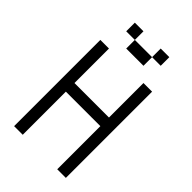

<svg xmlns="http://www.w3.org/2000/svg" viewBox="-242 -898 984 984"><g transform="rotate(45 250.0 -406.0)"><path d="M187.5 -750H125V-812.5H187.5ZM62.5 -625H125V-375H375V-625H437.5V0H375V-312.5H125V0H62.5ZM187.5 -750H312.5V-687.5H187.5ZM312.5 -812.5H375V-750H312.5Z"/></g></svg>

Font: ChillBitmapSE 16px
Style: Regular
Weight: 400
Designer: Designed by Warren2060
Foundry: ChillType
Version: Version 1.000